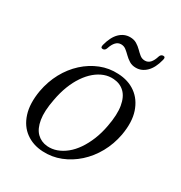

<svg xmlns="http://www.w3.org/2000/svg" viewBox="-154 -744 811 862"><g transform="rotate(30 251.0 -312.5)"><path d="M310 -462Q363.5 -460 401.8 -432.5Q440 -405 456.8 -355Q473.5 -305 461 -234Q451 -180.5 425.8 -135Q400.5 -89.5 363.8 -56.5Q327 -23.5 282.8 -6Q238.5 11.5 190 9Q138.5 6.5 101 -20.8Q63.5 -48 47.5 -98.2Q31.5 -148.5 43.5 -218.5Q53.5 -273 78.2 -318.5Q103 -364 139.2 -397Q175.5 -430 219 -447.2Q262.5 -464.5 310 -462ZM195.5 -21.5Q221 -19.5 245.2 -28.2Q269.5 -37 291.8 -55Q314 -73 332.5 -100Q351 -127 365 -161.5Q379 -196 386.5 -237.5Q398.5 -301.5 391.2 -343.5Q384 -385.5 361.5 -407.2Q339 -429 304.5 -431.5Q279.5 -433.5 255.8 -424.8Q232 -416 210.5 -398Q189 -380 170.8 -353.2Q152.5 -326.5 139 -291.8Q125.5 -257 118 -215.5Q105.5 -151.5 112.5 -109.5Q119.5 -67.5 141.2 -46Q163 -24.5 195.5 -21.5ZM364.5 -525Q344.5 -525 330 -534Q315.5 -543 304 -554.5Q292.5 -566 281.2 -574.8Q270 -583.5 255.5 -583.5Q240 -583.5 228.8 -571.8Q217.5 -560 210 -537Q205.5 -523.5 193.5 -523.5Q181 -523.5 185.5 -540.5Q197.5 -586.5 220.8 -609Q244 -631.5 274.5 -631.5Q294.5 -631.5 309 -622.8Q323.5 -614 334.8 -602.5Q346 -591 357.2 -582Q368.5 -573 383.5 -573Q399.5 -573 410.5 -585Q421.5 -597 428.5 -620.5Q433 -633.5 445.5 -633.5Q457.5 -633.5 453 -617Q441.5 -571 418 -548Q394.5 -525 364.5 -525Z"/></g></svg>

Font: Fraunces Light
Style: Italic
Weight: 300
Italic angle: -16°
Version: Version 1.000;[b76b70a41]